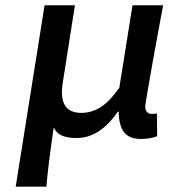

<svg xmlns="http://www.w3.org/2000/svg" viewBox="-20 -511 640 723"><path d="M39.1 191.9 147.9 -491.2H262.2L216.8 -202.1Q207 -142.6 224.4 -114.3Q241.7 -85.9 287.1 -85.9Q323.7 -85.9 357.4 -106.4Q391.1 -127 429.2 -180.2L479 -491.2H594.2Q576.7 -398.9 560.3 -307.6Q543.9 -216.3 535.4 -165.5Q526.9 -114.7 526.9 -110.8Q526.9 -82 553.2 -82Q562 -82 570.8 -84L571.8 2Q545.4 12.2 509.8 12.2Q466.8 12.2 447.3 -12.9Q427.7 -38.1 426.8 -90.8H423.8Q356 8.8 268.1 8.8Q236.8 8.8 215.3 0.5Q193.8 -7.8 182.1 -30.8Q160.2 120.1 154.8 191.9Z"/></svg>

Font: Office Code Pro Medium Italic
Style: Regular
Weight: 500
Italic angle: -9°
Designer: Nathan Rutzky & Paul D. Hunt
Foundry: Adobe Systems Incorporated
Version: Version 1.004;PS 001.004;hotconv 1.0.70;makeotf.lib2.5.58329